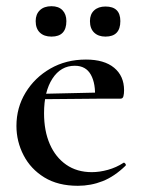

<svg xmlns="http://www.w3.org/2000/svg" viewBox="-20 -587 454 619"><path d="M231 12Q167 12 123 -15Q79 -42 56 -86.5Q33 -131 33 -181Q33 -240 62.5 -288.5Q92 -337 142.5 -366Q193 -395 257 -395Q316 -395 348 -368.5Q380 -342 380 -296Q380 -285 378 -277Q376 -269 369 -269H286Q289 -317 273 -346Q257 -375 221 -375Q176 -375 149 -333.5Q122 -292 122 -222Q122 -165 140.5 -122.5Q159 -80 193.5 -56Q228 -32 276 -32Q301 -32 328 -39.5Q355 -47 378 -62Q380 -64 383.5 -60Q387 -56 385 -53Q349 -18 311 -3Q273 12 231 12ZM93 -267 92 -284 314 -289V-269ZM146 -469Q122 -469 108.5 -482Q95 -495 95 -519Q95 -541 108.5 -554Q122 -567 146 -567Q169 -567 181.5 -554Q194 -541 194 -519Q194 -469 146 -469ZM320 -469Q297 -469 283.5 -482Q270 -495 270 -519Q270 -541 283.5 -553.5Q297 -566 320 -566Q368 -566 368 -519Q368 -469 320 -469Z"/></svg>

Font: Cormorant Light SemiBold
Style: Regular
Weight: 600
Version: Version 4.000